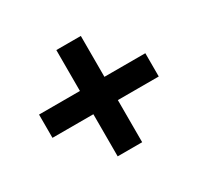

<svg xmlns="http://www.w3.org/2000/svg" viewBox="-102 -624 703 679"><g transform="rotate(-30 249.0 -284.0)"><path d="M199 -67V-239H32V-334H199V-501H299V-334H466V-239H299V-67Z"/></g></svg>

Font: Nunito Sans 7pt Condensed ExtraBold
Style: Regular
Weight: 800
Width: 3
Designer: Vernon Adams
Foundry: Vernon Adams
Version: Version 3.101;gftools[0.9.27]